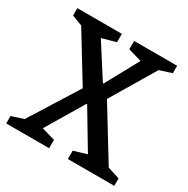

<svg xmlns="http://www.w3.org/2000/svg" viewBox="-151 -729 838 855"><g transform="rotate(30 268.0 -301.5)"><path d="M-9.8 0V-38.1L51.8 -58.1L207 -306.2L61 -544.9L7.8 -564.9V-603H236.8V-560.1L165 -540L272.9 -371.1H276.9L369.1 -540L299.8 -560.1V-603H521V-564.9L459 -544.9L324.2 -318.8L483.9 -58.1L545.9 -38.1V0H307.1V-43L374 -63L259.8 -253.9H255.9L142.1 -63L210.9 -43V0Z"/></g></svg>

Font: Grenze
Style: Regular
Weight: 400
Designer: Renata Polastri
Foundry: Omnibus-Type
Version: Version 1.002;PS 001.002;hotconv 1.0.88;makeotf.lib2.5.64775